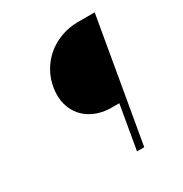

<svg xmlns="http://www.w3.org/2000/svg" viewBox="-166 -837 918 964"><g transform="rotate(-30 293.5 -355.5)"><path d="M352.1 0H394L517.1 -710.9H417.5Q366.7 -710.4 321 -693.6Q275.4 -676.8 239.7 -647Q203.6 -616.7 179.7 -574.7Q155.8 -532.7 148.4 -481.9Q141.1 -432.6 152.6 -391.1Q164.1 -349.6 190.4 -319.8Q216.8 -289.6 256.3 -272.5Q295.9 -255.4 344.7 -253.9H396Z"/></g></svg>

Font: Roboto Mono ExtraLight
Style: Italic
Weight: 250
Italic angle: -10°
Monospace: yes
Designer: Google
Version: Version 3.000